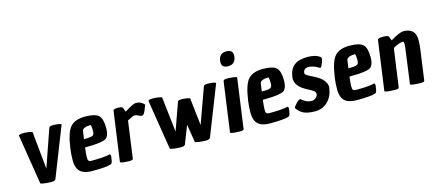

<svg xmlns="http://www.w3.org/2000/svg" viewBox="-57 -1306 4184 1860"><g transform="rotate(-15 2035.5 -376.0)"><path d="M396 -496Q401 -512 435 -512Q469 -512 495 -507Q521 -502 519 -496L324 0Q317 16 282 16Q247 16 210 11Q173 6 172 0L93 -494V-496Q91 -503 102 -507.5Q113 -512 140 -512Q167 -512 197.5 -507Q228 -502 229 -496L266 -122Z M693 16Q586 16 553 -42Q533 -77 533 -134.5Q533 -192 541 -250Q563 -408 610 -460Q657 -512 757 -512Q857 -512 892.5 -479Q928 -446 928 -351Q928 -288 903 -258Q873 -223 681 -223Q673 -155 673 -132.5Q673 -110 674 -104Q679 -82 707 -82Q836 -82 888 -95Q889 -95 892.5 -96Q896 -97 899 -94Q907 -85 901 -56Q896 -4 878 0Q834 16 693 16ZM797 -356Q797 -419 786 -419Q752 -419 728.5 -409Q705 -399 703 -381L692 -303Q761 -303 779 -312.5Q797 -322 797 -356Z M1152 -456Q1240 -512 1267 -512Q1294 -512 1314 -502Q1334 -492 1342 -482L1351 -473Q1328 -409 1317 -393Q1306 -377 1292.5 -377Q1279 -377 1260 -388Q1241 -399 1224 -399Q1207 -399 1151 -368L1100 0Q1099 6 1097 8Q1091 16 1064 16Q1037 16 1017 14Q969 9 971 0L1040 -496Q1042 -512 1087 -512Q1132 -512 1137 -496V-494Z M1788 -416 1819 -143 1946 -496Q1951 -512 1985 -512Q2019 -512 2045 -507Q2071 -502 2069 -496L1874 0Q1867 16 1832 16Q1797 16 1760 11Q1723 6 1722 0L1693 -180L1623 0Q1616 16 1581 16Q1546 16 1509 11Q1472 6 1471 0L1392 -494V-496Q1390 -503 1401 -507.5Q1412 -512 1439 -512Q1466 -512 1496.5 -507Q1527 -502 1528 -496L1568 -145L1665 -416Q1667 -423 1668.5 -424.5Q1670 -426 1674.5 -428Q1679 -430 1687 -431Q1695 -432 1710.5 -432Q1726 -432 1756.5 -427.5Q1787 -423 1788 -416Z M2144 -496Q2146 -512 2182 -512Q2218 -512 2249.5 -507Q2281 -502 2280 -496L2211 0Q2210 6 2208 8Q2202 16 2175 16Q2148 16 2126 14Q2073 9 2075 0ZM2244 -768Q2307 -768 2307 -712Q2307 -705 2306 -696Q2296 -624 2224 -624Q2161 -624 2161 -680Q2161 -687 2162 -696Q2172 -768 2244 -768Z M2476 16Q2369 16 2336 -42Q2316 -77 2316 -134.5Q2316 -192 2324 -250Q2346 -408 2393 -460Q2440 -512 2540 -512Q2640 -512 2675.5 -479Q2711 -446 2711 -351Q2711 -288 2686 -258Q2656 -223 2464 -223Q2456 -155 2456 -132.5Q2456 -110 2457 -104Q2462 -82 2490 -82Q2619 -82 2671 -95Q2672 -95 2675.5 -96Q2679 -97 2682 -94Q2690 -85 2684 -56Q2679 -4 2661 0Q2617 16 2476 16ZM2580 -356Q2580 -419 2569 -419Q2535 -419 2511.5 -409Q2488 -399 2486 -381L2475 -303Q2544 -303 2562 -312.5Q2580 -322 2580 -356Z M3117 -181Q3117 -175 3116 -168Q3105 -85 3053.5 -34.5Q3002 16 2926.5 16Q2851 16 2811 -4Q2771 -24 2747 -61Q2744 -63 2744 -66Q2744 -77 2772.5 -106.5Q2801 -136 2814 -136Q2817 -136 2821 -132Q2868 -90 2918 -90Q2946 -90 2964 -107.5Q2982 -125 2982 -143Q2982 -161 2969 -173Q2949 -189 2899 -214Q2796 -269 2796 -345Q2796 -352 2797 -360Q2808 -440 2854.5 -476Q2901 -512 2986 -512Q3071 -512 3112 -478H3113Q3120 -473 3120 -462Q3120 -451 3115 -436Q3096 -378 3082 -378Q3080 -378 3077 -380L3042 -399Q3000 -416 2970 -416Q2925 -414 2919 -373Q2917 -357 2933 -347Q2949 -337 2959.5 -331.5Q2970 -326 2990 -316Q3060 -283 3088.5 -247.5Q3117 -212 3117 -181Z M3345 16Q3238 16 3205 -42Q3185 -77 3185 -134.5Q3185 -192 3193 -250Q3215 -408 3262 -460Q3309 -512 3409 -512Q3509 -512 3544.5 -479Q3580 -446 3580 -351Q3580 -288 3555 -258Q3525 -223 3333 -223Q3325 -155 3325 -132.5Q3325 -110 3326 -104Q3331 -82 3359 -82Q3488 -82 3540 -95Q3541 -95 3544.5 -96Q3548 -97 3551 -94Q3559 -85 3553 -56Q3548 -4 3530 0Q3486 16 3345 16ZM3449 -356Q3449 -419 3438 -419Q3404 -419 3380.5 -409Q3357 -399 3355 -381L3344 -303Q3413 -303 3431 -312.5Q3449 -322 3449 -356Z M3951 -512Q4025 -512 4054 -466Q4071 -437 4071 -392Q4071 -347 4065 -304L4023 0Q4022 6 4020 8Q4014 16 3986.5 16Q3959 16 3936 14Q3878 9 3880 0L3921 -304Q3930 -360 3930 -388Q3930 -416 3921 -416Q3885 -416 3820 -380L3767 0Q3766 6 3764 8Q3758 16 3730.5 16Q3703 16 3680 14Q3621 9 3623 0L3692 -496Q3694 -512 3745.5 -512Q3797 -512 3804 -496Q3804 -494 3805 -494L3819 -456Q3910 -512 3951 -512Z"/></g></svg>

Font: Chau Philomene One
Style: Italic
Weight: 400
Designer: Vicente Lamonaca
Foundry: TipoType
Version: Version 1.001